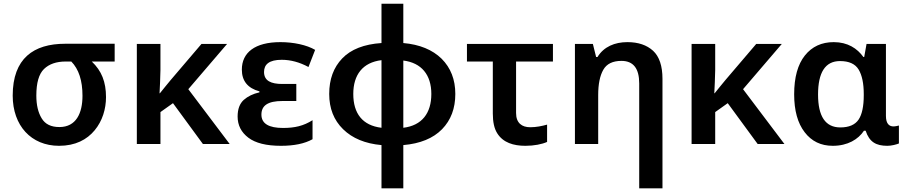

<svg xmlns="http://www.w3.org/2000/svg" viewBox="-20 -780 4917 1040"><path d="M299.8 9.8C388.2 9.8 450.7 -23.4 492.7 -74.2C534.7 -124.5 554.2 -189.9 554.2 -253.9C554.2 -336.4 530.3 -396.5 477.1 -446.8H601.1V-543H333C162.1 -543 48.8 -463.9 48.8 -262.2C48.8 -99.6 148.9 9.8 299.8 9.8ZM301.8 -91.8C256.3 -91.8 224.6 -107.4 205.6 -139.2C186.5 -170.4 176.8 -211.4 176.8 -262.2C176.8 -331.1 190.4 -378.9 218.3 -406.2C246.1 -433.1 285.2 -446.8 335.9 -446.8H366.2C406.7 -405.3 426.8 -343.8 426.8 -261.2C426.8 -167 392.6 -91.8 301.8 -91.8Z M1071.3 -542 904.3 -346.2C884.3 -323.2 866.2 -298.8 846.2 -274.9H844.2C846.7 -309.6 847.7 -356 849.1 -400.9V-542H721.2V0H849.1V-172.9L917 -221.2L1079.1 0H1224.1L1000 -296.9L1210 -542Z M1502 9.8C1573.2 9.8 1630.4 -2 1672.9 -25.9V-128.9C1624 -98.1 1577.1 -86.9 1513.2 -86.9C1437 -86.9 1396 -109.9 1396 -159.2C1396 -208 1430.2 -232.9 1510.3 -232.9H1585V-325.2H1508.8C1448.7 -325.2 1410.2 -341.8 1410.2 -390.1C1410.2 -431.2 1438 -456.1 1505.9 -456.1C1554.7 -456.1 1603 -442.9 1650.9 -417L1687 -509.8C1641.6 -536.6 1569.8 -551.8 1499 -551.8C1360.4 -551.8 1290 -495.1 1290 -402.8C1290 -341.8 1321.8 -302.2 1385.3 -285.2V-279.8C1350.6 -272 1322.3 -258.3 1300.3 -238.8C1278.3 -218.8 1267.1 -189 1267.1 -148.9C1267.1 -101.6 1286.6 -63.5 1325.2 -34.2C1363.8 -4.9 1422.4 9.8 1502 9.8Z M2164.6 240.2V5.9C2256.3 -2 2326.2 -30.8 2374.5 -80.1C2422.4 -129.4 2446.3 -192.9 2446.3 -271C2446.3 -349.1 2421.4 -412.6 2372.1 -461.9C2322.3 -510.7 2252.9 -539.1 2164.6 -546.9V-759.8H2046.4V-546.9C1951.7 -540.5 1880.9 -512.7 1834 -463.9C1786.6 -414.6 1763.2 -350.6 1763.2 -271C1763.2 -192.9 1788.1 -129.4 1838.4 -80.1C1888.7 -30.8 1958 -2 2046.4 5.9V240.2ZM2046.4 -87.9C1943.4 -100.1 1893.6 -165.5 1893.6 -271C1893.6 -375 1944.8 -441.9 2046.4 -454.1ZM2164.6 -452.1C2262.7 -439.9 2316.4 -375 2316.4 -271C2316.4 -167 2265.6 -100.1 2164.6 -87.9Z M2826.2 9.8C2873 9.8 2916.5 1 2943.4 -11.2V-105C2915.5 -97.2 2884.8 -90.8 2852.1 -90.8C2807.1 -90.8 2775.4 -113.3 2775.4 -168V-446.8H2975.1V-542H2509.3V-446.8H2649.4V-165C2649.4 -119.1 2657.2 -83.5 2673.3 -58.1C2705.1 -7.3 2761.2 9.8 2826.2 9.8Z M3568.4 240.2V-353C3568.4 -422.9 3551.3 -473.6 3517.6 -504.9C3483.4 -536.1 3437 -551.8 3378.4 -551.8C3310.1 -551.8 3251 -527.3 3216.3 -471.2H3209L3191.4 -542H3094.2V0H3220.2V-265.1C3220.2 -324.2 3229.5 -370.1 3248 -402.3C3266.1 -434.1 3298.8 -450.2 3346.2 -450.2C3410.2 -450.2 3442.4 -409.7 3442.4 -328.1V240.2Z M4076.2 -542 3909.2 -346.2C3889.2 -323.2 3871.1 -298.8 3851.1 -274.9H3849.1C3851.6 -309.6 3852.5 -356 3854 -400.9V-542H3726.1V0H3854V-172.9L3921.9 -221.2L4084 0H4229L4004.9 -296.9L4214.8 -542Z M4490.7 9.8C4572.3 9.8 4628.9 -25.4 4659.7 -71.8H4668.9C4689 -10.7 4725.6 9.8 4786.1 9.8C4797.4 9.8 4809.1 8.3 4821.8 5.4C4834.5 2.4 4843.8 -0.5 4849.1 -2.9V-100.1C4843.3 -98.6 4829.6 -95.2 4819.8 -95.2C4796.9 -95.2 4778.8 -109.4 4778.8 -151.9V-542H4673.8L4661.1 -471.2H4656.7C4623.5 -517.6 4571.8 -551.8 4496.1 -551.8C4430.7 -551.8 4378.4 -527.8 4339.8 -479.5C4301.3 -431.2 4281.7 -361.3 4281.7 -269C4281.7 -181.2 4300.8 -112.8 4338.4 -64C4376 -14.6 4426.8 9.8 4490.7 9.8ZM4531.7 -89.8C4451.2 -89.8 4411.1 -149.4 4411.1 -268.1C4411.1 -386.7 4449.7 -449.2 4529.8 -449.2C4578.6 -449.2 4612.3 -434.1 4630.9 -403.3C4649.4 -372.6 4658.7 -328.1 4658.7 -270V-264.2C4658.7 -204.1 4649.4 -159.7 4630.4 -131.8C4611.3 -104 4578.6 -89.8 4531.7 -89.8Z"/></svg>

Font: Noto Reveo Sans
Style: Regular
Weight: 600
Designer: Monotype Design Team
Foundry: Monotype Imaging Inc.
Version: Version 2.007